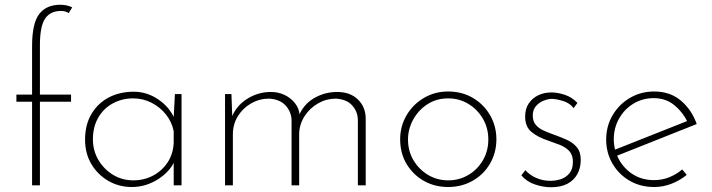

<svg xmlns="http://www.w3.org/2000/svg" viewBox="-20 -780 2995 808"><path d="M115 0V-352H49V-382H115V-586Q115 -682 145 -721Q175 -760 234 -760Q246 -760 259 -757.5Q272 -755 284 -749L269 -725Q263 -729 255 -731.5Q247 -734 237 -734Q192 -734 170 -702Q148 -670 148 -589V-382H279V-352H148V0Z M535 7Q480 7 435.5 -19Q391 -45 364.5 -89.5Q338 -134 338 -192Q338 -256 365.5 -301.5Q393 -347 439 -370.5Q485 -394 543 -394Q598 -394 645.5 -362Q693 -330 715 -280L710 -266L716 -384H744V0H711V-125L717 -109Q709 -86 691.5 -65.5Q674 -45 649.5 -28.5Q625 -12 596 -2.5Q567 7 535 7ZM541 -21Q587 -21 625 -41.5Q663 -62 686 -97.5Q709 -133 711 -180V-228Q703 -267 678.5 -298Q654 -329 618 -347.5Q582 -366 540 -366Q494 -366 455 -345Q416 -324 393.5 -285Q371 -246 371 -194Q371 -146 394 -107Q417 -68 455.5 -44.5Q494 -21 541 -21Z M954 -384 958 -271 953 -281Q972 -333 1018.5 -363Q1065 -393 1120 -393Q1152 -393 1178.5 -380Q1205 -367 1222 -345Q1239 -323 1241 -295L1236 -289Q1256 -340 1301 -366.5Q1346 -393 1399 -393Q1453 -393 1485.5 -362Q1518 -331 1519 -283V0H1486V-276Q1485 -311 1462 -336.5Q1439 -362 1394 -365Q1354 -365 1319.5 -345.5Q1285 -326 1263 -293Q1241 -260 1239 -220V0H1207V-276Q1205 -311 1181.5 -336.5Q1158 -362 1113 -365Q1072 -365 1037 -345Q1002 -325 981 -291Q960 -257 960 -215V0H927V-384Z M1664 -194Q1664 -249 1691 -295Q1718 -341 1764 -368Q1810 -395 1866 -395Q1924 -395 1970 -368Q2016 -341 2042.5 -295Q2069 -249 2069 -194Q2069 -138 2042.5 -92Q2016 -46 1969.5 -19.5Q1923 7 1866 7Q1809 7 1763.5 -19Q1718 -45 1691 -90Q1664 -135 1664 -194ZM1697 -193Q1697 -145 1719.5 -106.5Q1742 -68 1780.5 -44.5Q1819 -21 1866 -21Q1913 -21 1951.5 -44Q1990 -67 2012.5 -106Q2035 -145 2035 -193Q2035 -241 2012.5 -280Q1990 -319 1951.5 -342.5Q1913 -366 1866 -366Q1817 -366 1779 -341.5Q1741 -317 1719 -277Q1697 -237 1697 -193Z M2298 8Q2267 8 2232 -3.5Q2197 -15 2174 -42L2191 -64Q2208 -44 2236 -31.5Q2264 -19 2296 -19Q2320 -19 2341.5 -26.5Q2363 -34 2377 -51.5Q2391 -69 2391 -99Q2391 -128 2375.5 -144.5Q2360 -161 2335.5 -170.5Q2311 -180 2285 -189Q2245 -202 2217.5 -224Q2190 -246 2190 -290Q2190 -322 2205 -344.5Q2220 -367 2245 -379Q2270 -391 2300 -391Q2327 -391 2357 -381Q2387 -371 2410 -347L2394 -325Q2378 -346 2351 -354.5Q2324 -363 2304 -364Q2287 -364 2268 -356.5Q2249 -349 2235.5 -333.5Q2222 -318 2222 -294Q2222 -270 2234.5 -255Q2247 -240 2267 -231Q2287 -222 2309 -214Q2337 -204 2363.5 -192.5Q2390 -181 2407 -161Q2424 -141 2424 -107Q2424 -73 2409.5 -47Q2395 -21 2367.5 -6.5Q2340 8 2298 8Z M2733 7Q2675 7 2629.5 -19.5Q2584 -46 2557.5 -91.5Q2531 -137 2531 -193Q2531 -249 2558 -295Q2585 -341 2631 -368Q2677 -395 2733 -395Q2800 -395 2845.5 -356.5Q2891 -318 2912 -258L2570 -122L2560 -147L2883 -275L2875 -263Q2856 -305 2819.5 -336Q2783 -367 2731 -367Q2684 -367 2646 -344Q2608 -321 2585.5 -281.5Q2563 -242 2563 -194Q2563 -149 2584.5 -109.5Q2606 -70 2644 -46Q2682 -22 2733 -22Q2767 -22 2797.5 -34.5Q2828 -47 2851 -67L2870 -44Q2842 -21 2806.5 -7Q2771 7 2733 7Z"/></svg>

Font: Josefin Sans Thin ExtraLight
Style: Regular
Weight: 250
Version: Version 2.001